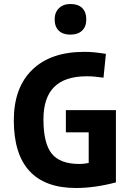

<svg xmlns="http://www.w3.org/2000/svg" viewBox="-20 -924 654 959"><path d="M509 -655 497 -536Q469 -540 450.5 -541.5Q432 -543 413 -543Q304 -543 250.5 -489.5Q197 -436 197 -328Q197 -208 238.5 -156.5Q280 -105 377 -105Q386 -105 396.5 -106Q407 -107 423 -110V-263H309V-374H559V-13Q506 1 456 8Q406 15 360 15Q205 15 127 -70Q49 -155 49 -323Q49 -486 141 -575.5Q233 -665 401 -665Q426 -665 448 -663Q470 -661 509 -655ZM411 -827Q411 -791 390 -771Q369 -751 331 -751Q294 -751 273.5 -771Q253 -791 253 -827Q253 -862 274.5 -883Q296 -904 332 -904Q370 -904 390.5 -884Q411 -864 411 -827Z"/></svg>

Font: Intel One Mono
Style: Bold
Weight: 700
Monospace: yes
Designer: Fred Shallcrass
Foundry: Frere-Jones Type LLC
Version: Version 1.400;hotconv 1.1.0;makeotfexe 2.6.0;FJTRelease1.4